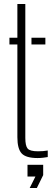

<svg xmlns="http://www.w3.org/2000/svg" viewBox="-20 -790 280 967"><path d="M27.5 -566V-600H67.5V-770H107.5V-95Q107.5 -56 119 -42Q130.5 -28 171.5 -28Q187.5 -28 197.2 -29Q207 -30 220.5 -32V1Q208.5 3 195.8 4.5Q183 6 169.5 6Q111 6 89.2 -17.2Q67.5 -40.5 67.5 -99V-566ZM138.5 -566V-600H208.5V-566ZM129.5 157 158.5 99H118.5V40H197.5V92L165.5 157Z"/></svg>

Font: Big Shoulders Stencil Text SC Thin
Style: Regular
Weight: 100
Designer: Patric King
Foundry: XO Type Co
Version: Version 2.001